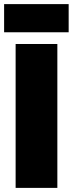

<svg xmlns="http://www.w3.org/2000/svg" viewBox="-27 -914 354 934"><path d="M49 0V-700H252V0ZM-7 -757V-894H307V-757Z"/></svg>

Font: Georama ExtraBold
Style: Regular
Weight: 800
Designer: Jean-Baptiste Levee
Foundry: Production Type
Version: Version 1.001